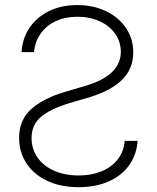

<svg xmlns="http://www.w3.org/2000/svg" viewBox="-20 -738 628 769"><path d="M289.1 -717.8Q352.5 -717.8 403.8 -693.6Q455.1 -669.4 484.4 -626.2Q513.7 -583 513.7 -528.3Q513.7 -463.4 470.2 -419.7Q426.8 -376 341.8 -349.6L258.8 -325.2Q181.6 -301.8 144 -269.8Q106.4 -237.8 106.4 -185.5Q106.4 -141.1 130.4 -106.9Q154.3 -72.8 197.3 -54Q240.2 -35.2 294.9 -35.2Q346.2 -35.2 386.7 -51.8Q427.2 -68.4 451.7 -99.9Q476.1 -131.3 479.5 -173.8H531.2Q527.3 -118.7 497.6 -76.7Q467.8 -34.7 415.8 -11.5Q363.8 11.7 294.9 11.7Q223.1 11.7 169.2 -13.7Q115.2 -39.1 85.9 -84Q56.6 -128.9 56.6 -185.5Q56.6 -259.3 106.9 -302.7Q157.2 -346.2 244.1 -371.1L320.3 -393.6Q463.9 -435.5 463.9 -530.3Q463.9 -570.3 441.7 -602.3Q419.4 -634.3 379.6 -652.6Q339.8 -670.9 290 -670.9Q241.2 -670.9 203.4 -653.3Q165.5 -635.7 142.8 -603.5Q120.1 -571.3 116.2 -529.3H66.4Q69.3 -583.5 98.1 -626.5Q127 -669.4 176.5 -693.6Q226.1 -717.8 289.1 -717.8Z"/></svg>

Font: Pretendard JP ExtraLight
Style: Regular
Weight: 200
Designer: Base glyphs from Inter by Rasmus Andersson; Hangeul glyphs from Noto Sans CJK(Source Han Sans) by Jang Soo-young and Kan
Foundry: Kil Hyung-jin
Version: Version 1.309